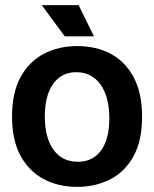

<svg xmlns="http://www.w3.org/2000/svg" viewBox="-20 -716 602 750"><path d="M281 14Q208 14 150.5 -16.5Q93 -47 60 -108Q27 -169 27 -261Q27 -354 60.5 -415Q94 -476 151.5 -506Q209 -536 281 -536Q356 -536 413 -505.5Q470 -475 502.5 -413.5Q535 -352 535 -260Q535 -166 501.5 -105.5Q468 -45 410.5 -15.5Q353 14 281 14ZM284 -84Q342 -84 374.5 -128Q407 -172 407 -253Q407 -338 372.5 -386Q338 -434 278 -434Q220 -434 187.5 -388Q155 -342 155 -262Q155 -178 189 -131Q223 -84 284 -84ZM233 -574 143 -696H287L347 -574Z"/></svg>

Font: Bricolage Grotesque 96pt SemiBold
Style: Regular
Weight: 600
Designer: Mathieu Triay
Foundry: Atelier Triay
Version: Version 1.001; ttfautohint (v1.8.4.7-5d5b);gftools[0.9.33.de